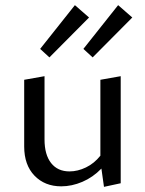

<svg xmlns="http://www.w3.org/2000/svg" viewBox="-20 -719 564 746"><path d="M172 -496 136 -529 271 -699 326 -651ZM304 -529 439 -699 494 -651 340 -496ZM370 -409 449 -423V-7L384 7L374 -64Q341 -30 300 -12.5Q259 5 218 5Q154 5 114 -36.5Q74 -78 74 -150V-409L153 -423V-177Q153 -118 178.5 -85.5Q204 -53 250 -53Q282 -53 314 -68.5Q346 -84 370 -114Z"/></svg>

Font: Ysabeau Infant Medium
Style: Regular
Weight: 500
Designer: Christian Thalmann (Catharsis Fonts)
Version: Version 0.003